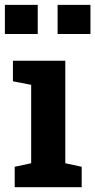

<svg xmlns="http://www.w3.org/2000/svg" viewBox="-35 -782 397 802"><path d="M26.4 0V-85.4L95.2 -100.1V-427.7L19 -442.4V-528.3H237.8V-100.1L306.2 -85.4V0ZM205.6 -640.1V-761.7H342.8V-640.1ZM-14.6 -640.1V-761.7H122.6V-640.1Z"/></svg>

Font: Robotiche
Style: Bold
Weight: 700
Designer: Google
Version: Version 2.001